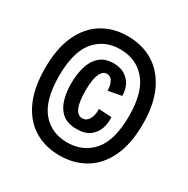

<svg xmlns="http://www.w3.org/2000/svg" viewBox="-173 -836 1057 1080"><g transform="rotate(30 355.5 -296.0)"><path d="M354 91Q260 91 189 47.5Q118 4 78.5 -82Q39 -168 39 -296Q39 -423 78.5 -509Q118 -595 189 -639Q260 -683 354 -683Q448 -683 519.5 -639.5Q591 -596 632 -510Q673 -424 673 -296Q673 -168 632 -81.5Q591 5 519 48Q447 91 354 91ZM354 6Q458 6 520.5 -67Q583 -140 583 -296Q583 -451 520 -524.5Q457 -598 354 -598Q251 -598 190 -524.5Q129 -451 129 -296Q129 -141 190 -67.5Q251 6 354 6ZM363 -86Q304 -86 270.5 -114Q237 -142 223 -189.5Q209 -237 209 -293Q209 -351 223 -400.5Q237 -450 270.5 -480.5Q304 -511 361 -511Q406 -511 435.5 -491.5Q465 -472 479.5 -441.5Q494 -411 493 -376L407 -360Q407 -395 394 -418Q381 -441 357 -441Q330 -441 314.5 -406Q299 -371 299 -299Q299 -154 361 -154Q387 -154 402.5 -180Q418 -206 416 -247L500 -242Q503 -205 491 -169Q479 -133 448 -109.5Q417 -86 363 -86Z"/></g></svg>

Font: Bricolage Grotesque 12pt Condensed Medium
Style: Regular
Weight: 500
Width: 3
Designer: Mathieu Triay
Foundry: Atelier Triay
Version: Version 1.001; ttfautohint (v1.8.4.7-5d5b);gftools[0.9.33.de